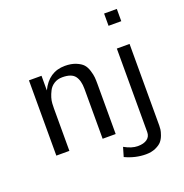

<svg xmlns="http://www.w3.org/2000/svg" viewBox="-150 -826 1086 1134"><g transform="rotate(-20 393.0 -259.0)"><path d="M446 144 463 86Q509 112 547 112Q585 112 606 96.5Q627 81 627 53V-472H707V41Q707 53 705.5 65.5Q704 78 696.5 99Q689 120 676.5 135Q664 150 637.5 162Q611 174 576 174Q510 174 446 144ZM627 -615V-692H707V-615ZM75 0V-473H154V-381Q202 -481 303 -481Q343 -481 372 -469Q401 -457 415 -441.5Q429 -426 437 -400Q445 -374 446.5 -356.5Q448 -339 448 -314V-312V0H366V-313Q366 -367 344.5 -395Q323 -423 266 -423Q236 -423 214 -409Q192 -395 181 -373.5Q170 -352 164.5 -333.5Q159 -315 158 -298Q157 -293 157 -267V0Z"/></g></svg>

Font: Coval
Style: Light
Weight: 300
Foundry: Context Ltd
Version: Version 001.000